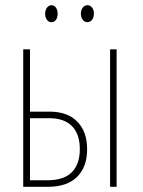

<svg xmlns="http://www.w3.org/2000/svg" viewBox="-20 -716 549 736"><path d="M69 -527H95V-288H171Q239 -288 276.5 -249.5Q314 -211 314 -144Q314 -76 275.5 -38Q237 0 165 0H69ZM402 -527H427V0H402ZM162 -25Q225 -25 255.5 -56Q286 -87 286 -144Q286 -202 256 -232.5Q226 -263 168 -263H95V-25ZM178 -696Q188 -696 194.5 -686.5Q201 -677 201 -663Q201 -649 194.5 -640Q188 -631 178 -631Q166 -631 159.5 -640.5Q153 -650 153 -663Q153 -677 160 -686.5Q167 -696 178 -696ZM315 -696Q326 -696 333 -687Q340 -678 340 -664Q340 -650 333 -640.5Q326 -631 315 -631Q304 -631 297 -640.5Q290 -650 290 -664Q290 -677 297 -686.5Q304 -696 315 -696Z"/></svg>

Font: Noto Sans Display Thin Cond
Style: Regular
Weight: 250
Width: 3
Designer: Monotype Design team
Foundry: Monotype Imaging Inc.
Version: Version 1.000